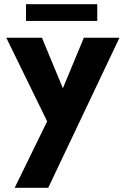

<svg xmlns="http://www.w3.org/2000/svg" viewBox="-20 -652 600 916"><path d="M550 -472 210 244H50L205 -73L10 -472H180L280 -231L380 -472ZM104 -632H444V-552H104Z"/></svg>

Font: Madhuban Bold
Style: Regular
Weight: 700
Designer: jaikishan Patel
Foundry: MagicType
Version: Version 1.000